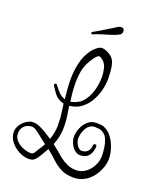

<svg xmlns="http://www.w3.org/2000/svg" viewBox="-173 -1025 990 1189"><g transform="rotate(20 321.5 -430.5)"><path d="M455 58Q406 58 372 40Q338 22 310.5 -4Q283 -30 251 -55Q243 -40 233.5 -25Q224 -10 215 6Q205 22 192.5 33Q180 44 158 44Q124 44 91 27Q58 10 35.5 -19Q13 -48 13 -83Q13 -106 27 -128Q41 -150 63 -164.5Q85 -179 107 -179Q128 -179 151.5 -168.5Q175 -158 198 -143.5Q221 -129 239 -118Q256 -166 256 -211Q256 -240 254.5 -259Q253 -278 250 -299Q247 -320 243 -352Q207 -360 184 -386Q174 -397 166 -410.5Q158 -424 149 -436Q147 -438 147 -442Q147 -451 158 -451Q162 -451 165 -447H164Q180 -426 197.5 -407Q215 -388 241 -380Q237 -412 234.5 -444.5Q232 -477 232 -508Q232 -564 244 -616.5Q256 -669 287 -712Q297 -726 316 -741.5Q335 -757 351 -757Q363 -757 381.5 -749Q400 -741 412 -731Q431 -716 438.5 -691.5Q446 -667 448 -640Q450 -613 450 -590Q450 -552 439.5 -511.5Q429 -471 408 -436Q387 -401 355 -378Q323 -355 280 -351Q285 -320 288 -300.5Q291 -281 293 -261.5Q295 -242 295 -211Q295 -180 288.5 -151Q282 -122 271 -95Q291 -80 310.5 -63.5Q330 -47 349 -31Q372 -14 397.5 -2.5Q423 9 457 9Q490 9 517.5 -11.5Q545 -32 561 -63.5Q577 -95 577 -126Q577 -151 573 -181Q569 -211 558 -236Q547 -261 526 -272Q515 -279 503 -280.5Q491 -282 474 -282Q450 -282 434 -265.5Q418 -249 410 -225.5Q402 -202 402 -180Q402 -158 416.5 -136.5Q431 -115 447 -115Q474 -116 487.5 -131.5Q501 -147 502 -170Q502 -176 505.5 -179Q509 -182 513 -182Q524 -182 524 -171Q523 -136 505 -111.5Q487 -87 449 -86Q426 -86 408.5 -102.5Q391 -119 382 -141Q373 -163 373 -180Q373 -209 385 -238.5Q397 -268 420 -288.5Q443 -309 475 -309Q492 -309 507.5 -307.5Q523 -306 540 -296Q565 -282 584 -253.5Q603 -225 613.5 -191Q624 -157 624 -126Q624 -91 608.5 -54.5Q593 -18 566.5 10Q540 38 505 50Q498 53 484 55.5Q470 58 455 58ZM278 -377Q298 -380 318.5 -390Q339 -400 352 -414Q383 -448 396.5 -494.5Q410 -541 410 -590Q410 -615 403 -643.5Q396 -672 376 -689Q372 -693 364 -698Q356 -703 351 -703Q345 -703 338 -696.5Q331 -690 326 -684Q303 -653 290 -624.5Q277 -596 272 -558Q270 -543 269 -527.5Q268 -512 268 -497Q268 -467 271 -437Q274 -407 278 -377ZM158 6Q171 6 180 -9Q189 -24 195 -34Q202 -43 208.5 -53.5Q215 -64 221 -77H220Q208 -85 186.5 -103Q165 -121 144 -136Q123 -151 109 -151Q78 -150 59 -131.5Q40 -113 40 -83Q40 -56 58.5 -36Q77 -16 104.5 -5Q132 6 158 6ZM262 -816Q254 -816 254 -822Q254 -827 261 -831Q280 -841 306 -857Q332 -873 358 -889Q384 -905 402 -916Q406 -918 409.5 -918.5Q413 -919 416 -919Q424 -919 426 -918Q438 -915 438 -898Q438 -891 435 -884.5Q432 -878 425 -874Q407 -863 378.5 -854Q350 -845 321 -836.5Q292 -828 272 -819Q266 -816 262 -816Z"/></g></svg>

Font: Ruge Boogie
Style: Regular
Weight: 400
Designer: Robert E. Leuschke
Foundry: Robert E. Leuschke
Version: Version 1.010; ttfautohint (v1.8.3)